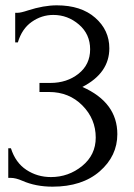

<svg xmlns="http://www.w3.org/2000/svg" viewBox="-20 -690 503 720"><path d="M37 -531V-642H46Q58 -642 85 -651Q144 -670 193 -670Q284 -670 337 -623.5Q390 -577 390 -509Q390 -416 289 -364Q420 -306 420 -187Q420 -105 354 -47.5Q288 10 177 10Q114 10 64 -12Q39 -23 20 -23H11V-134H21Q38 -80 79 -53Q120 -26 171 -26Q237 -26 288 -67.5Q339 -109 339 -174Q339 -244 289 -294.5Q239 -345 164 -345H128V-379H169Q231 -379 274.5 -413.5Q318 -448 318 -505Q318 -562 276 -598Q234 -634 180 -634Q136 -634 99 -608Q62 -582 47 -531Z"/></svg>

Font: Forum
Style: Regular
Weight: 400
Designer: Denis Masharov
Foundry: Denis Masharov
Version: Version 1.000